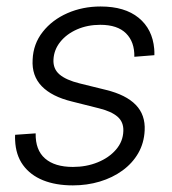

<svg xmlns="http://www.w3.org/2000/svg" viewBox="-20 -558 528 589"><path d="M203.6 10.7Q150.9 10.7 111.8 -5.1Q72.8 -21 50.5 -51.8Q28.3 -82.5 26.4 -127.4Q25.9 -131.8 26.1 -135.7Q26.4 -139.6 26.4 -144.5L89.4 -148.9Q88.4 -97.7 118.2 -71.8Q147.9 -45.9 203.6 -45.9Q245.1 -45.9 279.8 -60.1Q314.5 -74.2 335.9 -99.1Q357.4 -124 358.4 -156.2Q359.4 -183.6 340.6 -200Q321.8 -216.3 284.2 -225.6L200.7 -246.6Q138.7 -261.7 107.9 -293.7Q77.1 -325.7 80.1 -375Q82 -423.3 111.1 -460.2Q140.1 -497.1 186.8 -517.6Q233.4 -538.1 288.6 -538.1Q362.8 -538.1 405.3 -503.4Q447.8 -468.8 453.1 -408.2Q453.6 -403.3 453.6 -398.7Q453.6 -394 453.6 -388.7L392.1 -383.8Q393.1 -429.2 366.7 -455.6Q340.3 -481.9 287.6 -481.9Q248.5 -481.9 216.3 -467.8Q184.1 -453.6 164.8 -429.4Q145.5 -405.3 144 -375Q142.6 -346.7 162.6 -329.6Q182.6 -312.5 224.1 -302.2L305.2 -282.2Q366.7 -267.1 396.5 -236.3Q426.3 -205.6 423.8 -157.7Q421.9 -119.1 404.1 -88.1Q386.2 -57.1 355.7 -34.9Q325.2 -12.7 286.1 -1Q247.1 10.7 203.6 10.7Z"/></svg>

Font: Inter 24pt Light
Style: Italic
Weight: 300
Italic angle: -9.3988°
Designer: Rasmus Andersson
Foundry: rsms
Version: Version 4.001;git-66647c0bb